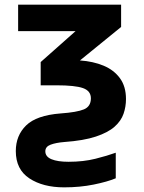

<svg xmlns="http://www.w3.org/2000/svg" viewBox="-20 -566 621 826"><path d="M256 240Q165 240 106.5 201.5Q48 163 48 84Q48 17 92.5 -26.5Q137 -70 241 -78Q311 -83 341 -95.5Q371 -108 371 -143Q371 -175 337 -187Q303 -199 223 -199H155V-299L305 -432H58V-546H501V-450L324 -306Q381 -302 425.5 -283.5Q470 -265 496 -229.5Q522 -194 522 -140Q522 -107 511.5 -76.5Q501 -46 473 -21Q445 4 392.5 21.5Q340 39 256 45Q220 48 197.5 56.5Q175 65 175 85Q175 108 201.5 119Q228 130 275 130Q339 130 390.5 117Q442 104 478 91V201Q442 216 383 228Q324 240 256 240Z"/></svg>

Font: BC Sans
Style: Bold
Weight: 700
Designer: Monotype Design Team
Province of B.C.
Foundry: Monotype Imaging Inc.
Version: Version 2.000;GOOG;noto-source:20170915:90ef993387c0